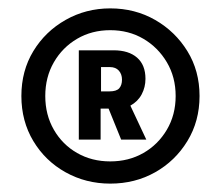

<svg xmlns="http://www.w3.org/2000/svg" viewBox="-20 -741 526 458"><path d="M243 -303Q185 -303 136.5 -330Q88 -357 59.5 -404.5Q31 -452 31 -512Q31 -572 59.5 -619Q88 -666 136.5 -693.5Q185 -721 243 -721Q302 -721 350 -693.5Q398 -666 427 -619Q456 -572 456 -512Q456 -452 427 -404.5Q398 -357 350 -330Q302 -303 243 -303ZM243 -356Q287 -356 322 -376Q357 -396 378 -431.5Q399 -467 399 -512Q399 -557 378 -592.5Q357 -628 322 -648.5Q287 -669 243 -669Q199 -669 164 -648.5Q129 -628 108.5 -592.5Q88 -557 88 -512Q88 -467 108.5 -431.5Q129 -396 164 -376Q199 -356 243 -356ZM168 -621H251Q287 -621 307 -603.5Q327 -586 327 -553Q327 -533 318 -516Q309 -499 291 -489L329 -408H269L239 -482H220V-408H168ZM241 -523Q258 -523 264.5 -530.5Q271 -538 271 -551Q271 -564 263.5 -572.5Q256 -581 242 -581H221V-523Z"/></svg>

Font: Synthetic
Style: Regular
Weight: 400
Designer: Santiago Orozco
Foundry: Typemade
Version: Version 2.000; ttfautohint (v1.8.4.7-5d5b)